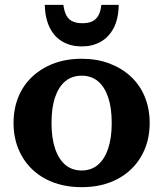

<svg xmlns="http://www.w3.org/2000/svg" viewBox="-20 -764 675 794"><path d="M599 -255Q599 -178 564 -117.5Q529 -57 465.5 -23.5Q402 10 318 10Q233 10 169.5 -23.5Q106 -57 71 -117.5Q36 -178 36 -255Q36 -314 56 -363Q76 -412 113.5 -447Q151 -482 202.5 -501.5Q254 -521 318 -521Q381 -521 432.5 -501.5Q484 -482 521.5 -447Q559 -412 579 -363Q599 -314 599 -255ZM193 -255Q193 -193 208 -149Q223 -105 250.5 -82Q278 -59 318 -59Q357 -59 384.5 -82Q412 -105 427 -149Q442 -193 442 -255Q442 -319 427 -362.5Q412 -406 384.5 -428.5Q357 -451 318 -451Q278 -451 250.5 -428.5Q223 -406 208 -362.5Q193 -319 193 -255ZM318 -572Q362 -572 396 -591Q430 -610 450 -648Q470 -686 471 -744H399Q396 -715 386 -698.5Q376 -682 360 -675Q344 -668 321 -668Q298 -668 281.5 -675Q265 -682 255.5 -698.5Q246 -715 242 -744H165Q167 -686 186.5 -648Q206 -610 240 -591Q274 -572 318 -572Z"/></svg>

Font: Roboto Serif 28pt SemiBold
Style: Regular
Weight: 600
Designer: Greg Gazdowicz
Foundry: Commercial Type
Version: Version 1.008